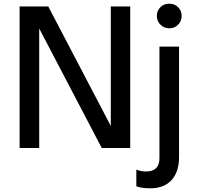

<svg xmlns="http://www.w3.org/2000/svg" viewBox="-20 -800 1065 1038"><path d="M86 -765H241L579 -119V-765H684V0H530L192 -646V0H86ZM717 207V117Q742 127 770 127Q842 127 842 55V-548H948V49Q948 129 907.5 173.5Q867 218 793 218Q744 218 717 207ZM828 -714Q828 -742 847 -761Q866 -780 895 -780Q924 -780 943 -761Q962 -742 962 -714Q962 -686 943 -666.5Q924 -647 895 -647Q867 -647 847.5 -666.5Q828 -686 828 -714Z"/></svg>

Font: Application Medium
Style: Regular
Weight: 500
Designer: Wei Huang
Foundry: Wei Huang
Version: Version 0.012